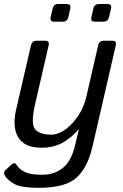

<svg xmlns="http://www.w3.org/2000/svg" viewBox="-27 -711 598 935"><path d="M236.3 -605.5Q214.4 -605.5 219.7 -627.4L229.5 -669.4Q234.4 -691.4 256.3 -691.4H298.3Q320.3 -691.4 315.4 -669.4L305.7 -627.4Q300.3 -605.5 278.3 -605.5ZM434.6 -605.5Q412.6 -605.5 418 -627.4L427.7 -669.4Q432.6 -691.4 454.6 -691.4H496.6Q518.6 -691.4 513.7 -669.4L503.9 -627.4Q498.5 -605.5 476.6 -605.5ZM51.8 -178.7 124 -490.7Q128.9 -512.7 150.9 -512.7H192.9Q214.8 -512.7 210 -490.7L143.6 -202.1Q121.6 -106 144.8 -80.6Q168 -55.2 221.7 -55.2Q273.4 -55.2 325 -110.6Q376.5 -166 394 -242.2L451.2 -490.7Q456.1 -512.7 478 -512.7H520Q542 -512.7 537.1 -490.7L422.9 4.4Q399.9 104.5 345.7 154.1Q291.5 203.6 163.1 203.6Q79.6 203.6 47.9 187.5Q16.1 171.4 0 149.4Q-14.2 129.9 1 116.2L28.3 90.8Q43.9 76.7 52.7 90.8Q67.4 114.3 95.2 127.2Q123 140.1 178.2 140.1Q237.3 140.1 279.1 106.7Q320.8 73.2 338.9 -4.9Q350.1 -54.7 356.9 -80.6H355Q326.2 -44.9 281.7 -18.3Q237.3 8.3 175.3 8.3Q92.3 8.3 62 -41.7Q31.7 -91.8 51.8 -178.7Z"/></svg>

Font: Istok
Style: Italic
Weight: 500
Italic angle: -13°
Designer: Andrey V. Panov
Foundry: Andrey V. Panov
Version: Version 1.0.3